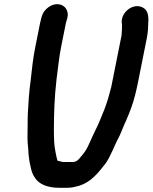

<svg xmlns="http://www.w3.org/2000/svg" viewBox="-20 -716 727 915"><path d="M210.6 -681.5C195.4 -670.5 185.1 -656.7 179.8 -640L176.6 -629C174 -619.7 172.1 -611.7 170.8 -605L149 -496C135.8 -429.5 133.5 -395.9 125.5 -328C118.2 -275.9 115.3 -222.2 112.9 -180C111 -150 112.4 -106.5 111.2 -76C110.5 -44.6 112.1 -28.7 114.8 -4L116 20C117.1 31.3 118.5 42.3 120.4 53C127.3 82.9 128.8 104.8 144.4 128C163.8 161.7 205.6 179 263.3 179H301.3C322 179 341.2 173.8 358.3 169C412.5 152 448.2 108.6 482.2 64C507.4 30.4 526.1 -26.1 548 -65C556.8 -83 571.7 -123.1 581.3 -142C590.5 -162.4 596.7 -180.4 605.3 -202C618.8 -238.9 629.3 -281.8 637.5 -323L680 -536C683.2 -551.8 684.4 -565.4 685.6 -579L686 -596C689.3 -633.4 687.9 -664.2 662.6 -679C616.4 -705.9 555.5 -658.1 560.2 -607C560.9 -602.8 562.3 -597.5 561.2 -592C561.1 -588 561.1 -583.3 561.4 -578L560.2 -562C559.8 -556.7 559.5 -551.7 559.2 -547L510.3 -302C502.8 -275.7 496.4 -246.7 487.3 -222L478.1 -196C466.8 -170.7 452.5 -129.7 438.8 -104C427.3 -81.6 410.8 -43.2 398.4 -17C386.9 5.4 380.5 13.2 366 30C355.5 44.2 345.8 56 325.8 56H279.8C274 55.1 261.6 52 254 50C250.3 37.6 247.2 23.4 244.4 8C237.2 -27.9 237.1 -56.9 236.8 -99C237.3 -177.9 239 -247 249.3 -337C258.5 -402.9 259.8 -434.6 272 -496L293.8 -605C294.4 -608.3 295.6 -612.7 297.4 -618L300.6 -629C305.2 -645.7 303.4 -660.7 295.1 -674C279.3 -699.2 242.2 -704.4 210.6 -681.5Z"/></svg>

Font: Smoothie
Style: It
Weight: 400
Foundry: Cannot Into Space Fonts
Version: Version 0.8